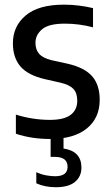

<svg xmlns="http://www.w3.org/2000/svg" viewBox="-20 -572 464 804"><path d="M190 10Q112 10 46.5 -12V-92Q117.5 -70 189 -70Q248 -70 275.8 -91Q303.5 -112 303.5 -150Q303.5 -183 287 -200Q270.5 -217 234.5 -225.5L166 -241Q96.5 -257.5 65.2 -294.2Q34 -331 34 -391Q34 -462 87.5 -507.2Q141 -552.5 248 -552.5Q281.5 -552.5 312 -548.5Q342.5 -544.5 369.5 -538V-457.5Q312 -473 251.5 -473Q183.5 -473 156 -449.2Q128.5 -425.5 128.5 -393Q128.5 -364 144 -346.5Q159.5 -329 195.5 -320L264 -305Q335 -288.5 366.2 -252.2Q397.5 -216 397.5 -154Q397.5 -77.5 343.2 -33.8Q289 10 190 10ZM214 212Q167.5 212 132 195.5V149Q152.5 158.5 173 162.2Q193.5 166 211 166Q263 166 263 126.5Q263 85 210 85H192V-10H246V50Q321 61 321 130Q321 167 294.2 189.5Q267.5 212 214 212Z"/></svg>

Font: Encode Sans SemiCondensed SemiCondensed Medium
Style: Regular
Weight: 500
Width: 4
Designer: Multiple Designers
Foundry: Impallari Type
Version: Version 3.000; ttfautohint (v1.8.3) -l 8 -r 50 -G 200 -x 14 